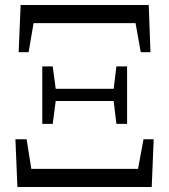

<svg xmlns="http://www.w3.org/2000/svg" viewBox="-20 -752 680 772"><path d="M50 0H590L598 -192H557L535 -73H106L87 -192H42ZM55 -542H95L115 -659H525L546 -542H585L578 -732H63ZM448 -254H491V-485H448L437 -395H204L192 -485H150V-254H192L204 -346H437Z"/></svg>

Font: Noto Serif JP Medium
Style: Regular
Weight: 500
Designer: Ryoko NISHIZUKA 西塚涼子 (kana & ideographs); Frank Grießhammer (Latin, Greek & Cyrillic); Wenlong ZHANG 张文龙 (bopomofo); San
Foundry: Adobe
Version: Version 2.001;hotconv 1.1.0;makeotfexe 2.6.0